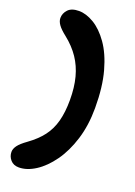

<svg xmlns="http://www.w3.org/2000/svg" viewBox="-169 -862 733 1041"><g transform="rotate(20 197.5 -341.5)"><path d="M360 -331Q360 -231 334.5 -149Q309 -67 267 -8.5Q225 50 176 81.5Q127 113 81 113Q50 113 32.5 93Q15 73 15 47Q15 29 29 10Q43 -9 78 -34Q128 -70 158.5 -110Q189 -150 203 -202.5Q217 -255 217 -325Q217 -398 202 -455Q187 -512 156 -558Q125 -604 76 -643Q44 -668 30 -687.5Q16 -707 16 -726Q16 -753 36 -774.5Q56 -796 99 -796Q140 -796 185.5 -769Q231 -742 271 -685.5Q311 -629 335.5 -541Q360 -453 360 -331Z"/></g></svg>

Font: DynaPuff Medium
Style: Regular
Weight: 500
Version: Version 2.000